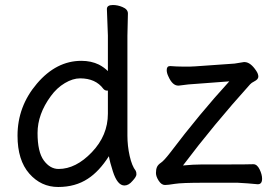

<svg xmlns="http://www.w3.org/2000/svg" viewBox="-20 -729 1077 767"><path d="M786 -72H863Q975 -72 991 -73H992Q1007 -73 1017 -52.5Q1027 -32 1027 -15Q1027 7 1010 7H1009Q969 3 929 1H794Q705 1 678 5.5Q651 10 639 10Q625 10 614 -7Q603 -24 603 -38Q603 -52 607 -61.5Q611 -71 623 -79Q635 -87 659 -118Q777 -274 896 -404L763 -394Q737 -393 694 -387H692Q669 -387 653 -423Q646 -437 646 -449Q646 -465 659 -465H661Q687 -463 708 -463H740Q752 -463 761 -464L917 -475L954 -481H958Q981 -480 1003 -447Q1012 -434 1012 -423Q1012 -412 996 -404Q984 -398 979 -392Q833 -230 711 -68Q753 -72 786 -72ZM407 -693Q407 -709 431 -709Q450 -709 469 -701Q491 -692 491 -675L489 -586V-187Q489 -146 498 -106Q507 -66 522 -47Q525 -42 525 -32.5Q525 -23 509 -6Q494 12 477 12Q449 12 431 -44Q419 -81 415 -105Q376 -44 331 -15Q281 18 212.5 18Q144 18 97 -35.5Q50 -89 50 -187Q50 -304 127.5 -395Q205 -486 305 -486Q344 -486 375 -471Q396 -460 411 -445V-587L407 -693ZM411 -367Q409 -367 408 -367Q399 -367 393 -374Q362 -416 300 -416Q271 -416 239 -397Q207 -378 183 -345Q130 -273 130 -197.5Q130 -122 155 -88Q180 -54 214 -54Q283 -54 347 -121Q411 -188 411 -275Z"/></svg>

Font: Moon Stars Kai
Style: Bold
Weight: 700
Designer: GuiWonder
Version: Version 1.101